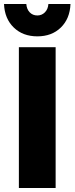

<svg xmlns="http://www.w3.org/2000/svg" viewBox="-26 -936 371 956"><path d="M68 -701H251V0H68ZM160 -859Q182 -859 197.5 -874.5Q213 -890 215 -916H325Q322 -843 277 -799Q232 -755 160 -755Q88 -755 42.5 -799Q-3 -843 -6 -916H105Q107 -890 122 -874.5Q137 -859 160 -859Z"/></svg>

Font: Montserrat V1
Style: Bold
Weight: 700
Designer: Julieta Ulanovsky
Foundry: Julieta Ulanovsky
Version: Version 6.001